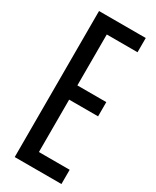

<svg xmlns="http://www.w3.org/2000/svg" viewBox="-205 -856 739 911"><g transform="rotate(30 164.0 -400.0)"><path d="M49.5 0V-800H305.5V-722H137V-443H295.5V-365H137V-78H305.5V0Z"/></g></svg>

Font: Big Shoulders Display Thin SemiBold
Style: Regular
Weight: 600
Version: Version 2.002